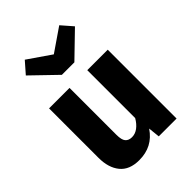

<svg xmlns="http://www.w3.org/2000/svg" viewBox="-238 -922 1048 1048"><g transform="rotate(-45 286.0 -398.0)"><path d="M352 -531.4H510V0H372.5L365.5 -67.1Q336.8 -24.7 297.1 -3.8Q257.5 17 205.2 17Q130.6 17 93.8 -28.1Q57 -73.2 57 -149.6V-531.4H215V-169.6Q215 -129.9 228.1 -114.9Q241.2 -99.8 266.1 -99.8Q291.1 -99.8 313 -116Q334.9 -132.2 352 -161.6ZM284 -721.5 417.2 -813 473.7 -748.1 332.5 -611.4H236L94.4 -748.1L151.2 -813Z"/></g></svg>

Font: Fira Sans Variable
Style: Regular
Weight: 400
Designer: Carrois Corporate & Edenspiekermann AG
Foundry: Carrois Corporate GbR & Edenspiekermann AG
Version: Version 4.202